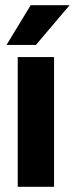

<svg xmlns="http://www.w3.org/2000/svg" viewBox="-20 -720 288 740"><path d="M48.3 0V-500H188.3V0ZM248.3 -700 118.3 -546.7H5L98.3 -700Z"/></svg>

Font: Epunda Slab Light
Style: Regular
Weight: 300
Designer: Simon Atzbach
Foundry: typofactur
Version: Version 1.102